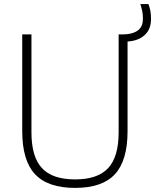

<svg xmlns="http://www.w3.org/2000/svg" viewBox="-20 -908 757 937"><path d="M346.5 9Q213.5 9 151 -57.8Q88.5 -124.5 88.5 -268V-740H133.5V-262Q133.5 -143 184.5 -87.8Q235.5 -32.5 346.5 -32.5Q457 -32.5 508 -87.8Q559 -143 559 -262V-740H578.5Q624 -740 650.8 -758Q677.5 -776 677.5 -817Q677.5 -837.5 674 -854Q670.5 -870.5 665 -888H704.5Q711 -870.5 714 -854.2Q717 -838 717 -815.5Q717 -765 686 -736.8Q655 -708.5 602.5 -705.5V-268Q602.5 -124.5 540.8 -57.8Q479 9 346.5 9Z"/></svg>

Font: Encode Sans XLt
Style: Regular
Weight: 200
Designer: Multiple Designers
Foundry: Impallari Type
Version: Version 3.002; ttfautohint (v1.8.3) -l 8 -r 50 -G 200 -x 14 